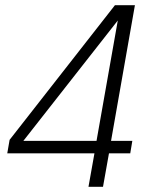

<svg xmlns="http://www.w3.org/2000/svg" viewBox="-20 -720 580 740"><path d="M344 -129H8L17 -181L423 -700H500L408 -177H490L482 -129H400L377 0H321ZM352 -177 434 -641 70 -177Z"/></svg>

Font: Sarabun ExtraLight
Style: Italic
Weight: 275
Italic angle: -10°
Designer: Suppakit Chalermlarp | Katatrad Co.,Ltd.
Foundry: Cadson Demak Co.,Ltd.
Version: Version 1.000; ttfautohint (v1.6)